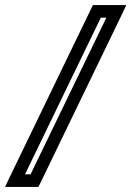

<svg xmlns="http://www.w3.org/2000/svg" viewBox="-86 -705 520 760"><path d="M375 -685H298H282L275 -671L-49 -1L-66 35H-27H51H66L73 21L397 -649L414 -685H375ZM335 -635 35 -15H13L313 -635H335Z"/></svg>

Font: Gamestation DisplayOutline
Style: Regular
Weight: 400
Designer: Jonas Hecksher
Foundry: Jonas Hecksher, Playtypeª, e-types AS
Version: Version 1.003